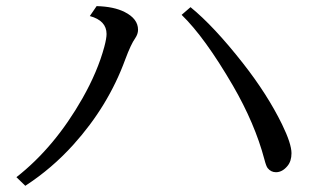

<svg xmlns="http://www.w3.org/2000/svg" viewBox="-20 -679 1040 622"><path d="M33.2 -105Q157.2 -202.1 247.1 -360.4Q296.4 -447.3 317.9 -527.3Q325.2 -554.7 325.2 -568.8Q325.2 -612.3 271 -627L293 -659.2Q349.1 -657.7 383.8 -640.1Q427.2 -618.2 427.2 -582.5Q427.2 -568.8 418 -555.2Q404.3 -536.1 385.7 -486.3Q330.6 -335.4 217.8 -210.4Q148.4 -133.3 62 -77.1ZM597.2 -655.8Q672.9 -594.2 767.1 -474.1Q845.7 -374 893.6 -276.4Q924.3 -213.4 924.3 -182.6Q924.3 -156.7 911.1 -141.1Q894.5 -121.1 874 -121.1Q857.9 -121.1 847.2 -134.3Q842.3 -140.1 836.4 -163.1Q805.7 -278.8 734.4 -401.9Q643.1 -558.6 568.4 -630.9Z"/></svg>

Font: BIZ UDMincho
Style: Regular
Weight: 400
Monospace: yes
Designer: TypeBank Co., Ltd.
Foundry: Morisawa Inc.
Version: Version 1.06